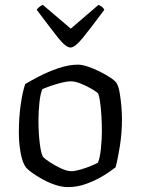

<svg xmlns="http://www.w3.org/2000/svg" viewBox="-20 -764 574 784"><path d="M258 0Q233 0 206 -9Q179 -18 154.5 -31.5Q130 -45 112 -58Q94 -71 87 -79Q72 -98 64.5 -138.5Q57 -179 57 -223Q57 -284 64.5 -336.5Q72 -389 83 -421Q103 -433 139.5 -452Q176 -471 218.5 -485.5Q261 -500 298 -500Q315 -500 339 -492Q363 -484 387 -472Q411 -460 430 -447.5Q449 -435 456 -425Q464 -412 468.5 -386Q473 -360 475.5 -331Q478 -302 478 -278Q478 -221 469.5 -167.5Q461 -114 452 -81Q435 -67 404.5 -48Q374 -29 335.5 -14.5Q297 0 258 0ZM272 -65Q286 -65 308.5 -71.5Q331 -78 351.5 -86.5Q372 -95 380 -100Q388 -119 392 -156.5Q396 -194 396 -229Q396 -261 394 -293Q392 -325 388.5 -349Q385 -373 381 -382Q376 -388 356 -400Q336 -412 311.5 -422Q287 -432 269 -432Q255 -432 232 -426.5Q209 -421 186.5 -413Q164 -405 153 -400Q145 -383 141 -345Q137 -307 137 -274Q137 -221 142.5 -177.5Q148 -134 156 -123Q162 -116 183 -102Q204 -88 229 -76.5Q254 -65 272 -65ZM268 -570Q249 -570 217.5 -609.5Q186 -649 130 -724Q132 -728 139 -734.5Q146 -741 155 -744L269 -647L382 -744Q400 -737 406 -724Q348 -646 317 -608Q286 -570 268 -570Z"/></svg>

Font: Texturina Light
Style: Regular
Weight: 300
Designer: Guillermo Torres Carreño
Foundry: Omnibus-Type
Version: Version 1.002; ttfautohint (v1.8.3)